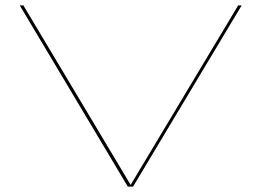

<svg xmlns="http://www.w3.org/2000/svg" viewBox="-20 -695 1007 715"><path d="M456 0 53.5 -675H67L466.5 -6.5L867 -675H880L475.5 0Z"/></svg>

Font: Anybody UltraExpanded Thin
Style: Regular
Weight: 100
Width: 9
Designer: Tyler Finck
Foundry: Etcetera Type Company
Version: Version 1.010; ttfautohint (v1.8.3) -l 8 -r 50 -G 200 -x 14 